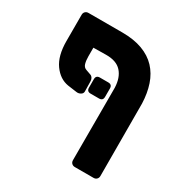

<svg xmlns="http://www.w3.org/2000/svg" viewBox="-162 -699 911 951"><g transform="rotate(30 294.0 -223.5)"><path d="M180 -434V-385Q180 -361 185 -343.5Q190 -326 206 -321L234 -311Q242 -308 246.5 -300Q251 -292 251 -281L252 -225Q252 -213 240.5 -206.5Q229 -200 217 -202L166 -209Q116 -217 82 -264.5Q48 -312 48 -396V-546Q48 -557 55 -564Q62 -571 73 -571H266Q333 -571 381.5 -553Q430 -535 461.5 -501.5Q493 -468 509 -420.5Q525 -373 527 -315L528 99Q528 110 521 117Q514 124 503 124H396Q385 124 378 117Q371 110 371 99V-315Q369 -372 340 -404Q311 -436 251 -435ZM282 -230Q260 -230 260 -252V-300Q260 -322 282 -322H330Q352 -322 352 -300V-252Q352 -230 330 -230Z"/></g></svg>

Font: Fz Rubik
Style: Bold
Weight: 700
Designer: Hubert and Fischer
Foundry: Hubert and Fischer
Version: Vit hóa bi FontZin.com